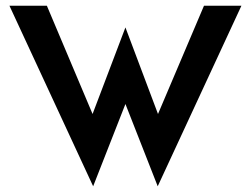

<svg xmlns="http://www.w3.org/2000/svg" viewBox="-20 -600 881 672"><path d="M13 -580 306 52 419 -236 532 52 825 -580H694L533 -201L419 -504L304 -201L144 -580Z"/></svg>

Font: Charger Sport
Style: Ult
Weight: 1000
Designer: Jasper
Foundry: Cannot Into Space Fonts
Version: Version 1.1